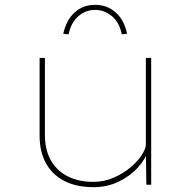

<svg xmlns="http://www.w3.org/2000/svg" viewBox="-20 -765 785 795"><path d="M368 10Q296 10 246 -16Q196 -42 170 -89.5Q144 -137 144 -203V-525H166V-206Q166 -144 191 -100.5Q216 -57 261 -34.5Q306 -12 366 -12Q411 -12 451 -29.5Q491 -47 521 -72.5Q551 -98 567.5 -124Q584 -150 584 -167V-525H606V0H586L584 -143L596 -147Q584 -108 551.5 -72Q519 -36 471.5 -13Q424 10 368 10ZM264 -623 242 -625Q254 -681 288.5 -713Q323 -745 374 -745Q424 -745 459.5 -713Q495 -681 506 -625L484 -623Q475 -671 444 -697.5Q413 -724 374 -724Q334 -724 304 -697.5Q274 -671 264 -623Z"/></svg>

Font: Lexend Giga Thin
Style: Regular
Weight: 250
Version: Version 1.007